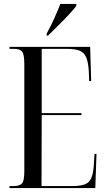

<svg xmlns="http://www.w3.org/2000/svg" viewBox="-20 -951 538 971"><path d="M28 0V-10H49Q79 -10 91 -23Q103 -36 103 -86V-626Q103 -677 91.5 -690.5Q80 -704 49 -704H28V-714H436L441 -541H431L429 -593Q426 -638 415.5 -662Q405 -686 382 -695Q359 -704 316 -704H191V-379H392V-369H191L190 -10H344Q386 -10 408.5 -18.5Q431 -27 441 -49Q451 -71 454 -110L458 -173H468L462 0ZM216 -781Q237 -819 254.5 -858Q272 -897 285 -931H366V-921Q353 -904 327.5 -876.5Q302 -849 273.5 -821Q245 -793 223 -771H216Z"/></svg>

Font: Noto Serif Display ExtraCondensed
Style: Regular
Weight: 400
Width: 2
Designer: Monotype Design Team
Foundry: Monotype Imaging Inc.
Version: Version 2.009